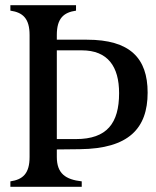

<svg xmlns="http://www.w3.org/2000/svg" viewBox="-20 -720 601 740"><path d="M20 0H295V-21C233 -28 199 -51 199 -115V-144L288 -145C476 -147 549 -225 549 -363C549 -496 481 -567 315 -567H199V-585C199 -649 225 -672 273 -679V-700H20V-679C68 -672 94 -649 94 -585V-115C94 -51 68 -28 20 -21ZM199 -184V-526H295C396 -526 439 -463 439 -361C439 -245 392 -184 273 -184Z"/></svg>

Font: RL Madena
Style: Regular
Weight: 400
Designer: I Kadek Wantara Putra
Foundry: Roughlines ID
Version: Version 1.000;Glyphs 3.1.2 (3151)